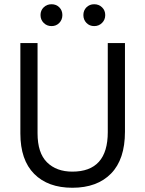

<svg xmlns="http://www.w3.org/2000/svg" viewBox="-20 -877 685 905"><path d="M569 -256Q569 -126 503.5 -59Q438 8 321 8Q206 8 141 -57.5Q76 -123 76 -248V-674H157V-249Q157 -156 201.5 -112Q246 -68 321 -68Q488 -68 488 -254V-674H569ZM461 -842.5Q476 -828 476 -806Q476 -784 461 -769Q446 -754 424 -754Q402 -754 387.5 -769Q373 -784 373 -806Q373 -828 387.5 -842.5Q402 -857 424 -857Q446 -857 461 -842.5ZM259.5 -842.5Q274 -828 274 -806Q274 -784 259.5 -769Q245 -754 223 -754Q201 -754 186 -769Q171 -784 171 -806Q171 -828 186 -842.5Q201 -857 223 -857Q245 -857 259.5 -842.5Z"/></svg>

Font: Hind Guntur
Style: Regular
Weight: 400
Designer: Manushi Parikh, Hitesh Malaviya
Foundry: Indian Type Foundry
Version: Version 1.002;PS 1.0;hotconv 1.0.86;makeotf.lib2.5.63406; tt